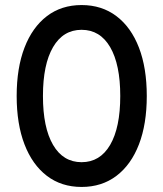

<svg xmlns="http://www.w3.org/2000/svg" viewBox="-20 -730 647 760"><path d="M303 10Q223 10 165.5 -34Q108 -78 77 -158.5Q46 -239 46 -350Q46 -461 77 -541.5Q108 -622 165.5 -666Q223 -710 303 -710Q383 -710 441 -666Q499 -622 530 -541.5Q561 -461 561 -350Q561 -239 530 -158.5Q499 -78 441 -34Q383 10 303 10ZM303 -88Q376 -88 416 -156.5Q456 -225 456 -350Q456 -475 416 -543.5Q376 -612 303 -612Q230 -612 190 -543.5Q150 -475 150 -350Q150 -225 190 -156.5Q230 -88 303 -88Z"/></svg>

Font: Readex Pro
Style: Regular
Weight: 400
Designer: Bonnie Shaver-Troup, Thomas Jockin
Foundry: Lexend
Version: Version 1.204; ttfautohint (v1.8.4.7-5d5b)